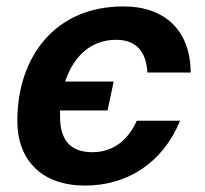

<svg xmlns="http://www.w3.org/2000/svg" viewBox="-20 -566 638 598"><path d="M245 12C375 12 486 -57 541 -190H406C376 -123 326 -92 268 -92C202 -92 167 -126 167 -204C167 -210 167 -216 167 -222H315L334 -312H183C207 -385 258 -442 342 -442C403 -442 436 -406 439 -340H574C573 -469 496 -546 364 -546C150 -546 34 -387 34 -190C34 -65 112 12 245 12Z"/></svg>

Font: Geist SemiBold
Style: Italic
Weight: 600
Italic angle: -12°
Designer: Basement.studio, Andrés Briganti, Mateo Zaragoza
Foundry: Basement.studio, Vercel, Andrés Briganti, Guido Ferreyra, Mateo Zaragoza
Version: Version 1.500